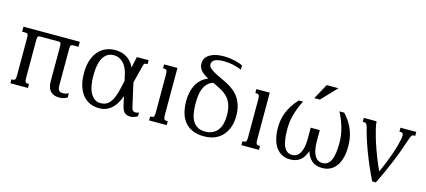

<svg xmlns="http://www.w3.org/2000/svg" viewBox="-57 -1216 3803 1716"><g transform="rotate(15 1844.5 -358.5)"><path d="M541.5 -35.2Q554.2 -35.2 566.9 -37.8Q579.6 -40.5 596.2 -49.3V-10.3Q580.6 -0.5 563 5.1Q545.4 10.7 525.9 10.7Q488.3 10.7 465.8 -0.7Q443.4 -12.2 431.4 -30.3Q419.4 -48.3 415.5 -71Q411.6 -93.8 411.6 -116.2V-433.6Q411.6 -446.3 410.2 -453.9Q408.7 -461.4 405.3 -465.6Q401.9 -469.7 397 -470.9Q392.1 -472.2 385.7 -472.2H217.3Q210.4 -472.2 205.8 -470.9Q201.2 -469.7 197.8 -465.6Q194.3 -461.4 192.9 -453.9Q191.4 -446.3 191.4 -433.6V-85Q191.4 -69.8 192.9 -60.5Q194.3 -51.3 197.8 -45.9Q201.2 -40.5 205.8 -38.6Q210.4 -36.6 217.3 -36.6H230.5V0H67.9V-36.6H81.5Q87.9 -36.6 92.8 -38.6Q97.7 -40.5 101.1 -45.9Q104.5 -51.3 106 -60.5Q107.4 -69.8 107.4 -85V-433.6Q107.4 -446.3 106 -453.9Q104.5 -461.4 101.1 -465.6Q97.7 -469.7 92.8 -470.9Q87.9 -472.2 81.5 -472.2H50.3V-518.6H571.8V-472.2H521.5Q514.6 -472.2 510 -470.9Q505.4 -469.7 502 -465.6Q498.5 -461.4 497.1 -453.9Q495.6 -446.3 495.6 -433.6V-94.2Q495.6 -85.9 496.6 -75.7Q497.6 -65.4 502 -56.4Q506.3 -47.4 515.6 -41.3Q524.9 -35.2 541.5 -35.2Z M890.6 10.7Q849.6 10.7 811.5 -3.9Q773.4 -18.6 744.1 -51Q714.8 -83.5 697.3 -134.8Q679.7 -186 679.7 -259.3Q679.7 -326.7 696.5 -377.4Q713.4 -428.2 742.9 -461.9Q772.5 -495.6 812.3 -512.5Q852.1 -529.3 898.4 -529.3Q960 -529.3 1007.1 -499.8Q1054.2 -470.2 1077.1 -415.5L1099.6 -518.6H1208V-481.9H1194.3Q1184.1 -481.9 1179 -476.8Q1173.8 -471.7 1169.9 -456.1L1128.4 -291L1178.2 -71.3Q1182.1 -52.7 1191.7 -44.9Q1201.2 -37.1 1213.9 -37.1Q1221.2 -37.1 1229.2 -39.1Q1237.3 -41 1246.1 -44.4V-10.3Q1230.5 -0.5 1213.6 5.1Q1196.8 10.7 1179.7 10.7Q1157.7 10.7 1143.3 4.2Q1128.9 -2.4 1119.4 -14.2Q1109.9 -25.9 1104.2 -42Q1098.6 -58.1 1094.7 -76.7L1078.1 -151.9Q1050.3 -70.8 1002.9 -30Q955.6 10.7 890.6 10.7ZM897.5 -481.4Q856.4 -481.4 831.1 -460.9Q805.7 -440.4 791.3 -408.2Q776.9 -376 771.7 -336.7Q766.6 -297.4 766.6 -259.3Q766.6 -208.5 774.4 -167.2Q782.2 -126 798.1 -96.9Q814 -67.9 837.4 -52.2Q860.8 -36.6 891.6 -36.6Q919.4 -36.6 941.2 -46.9Q962.9 -57.1 980 -79.3Q997.1 -101.6 1010.5 -137.5Q1023.9 -173.3 1035.2 -224.6L1048.3 -284.7L1035.2 -343.8Q1028.8 -371.6 1017.3 -396.5Q1005.9 -421.4 988.8 -440.4Q971.7 -459.5 948.7 -470.5Q925.8 -481.4 897.5 -481.4Z M1475.1 -518.6V-85Q1475.1 -69.8 1476.6 -60.5Q1478 -51.3 1481.4 -45.9Q1484.9 -40.5 1489.5 -38.6Q1494.1 -36.6 1501 -36.6H1514.2V0H1351.6V-36.6H1365.2Q1371.6 -36.6 1376.5 -38.6Q1381.3 -40.5 1384.8 -45.9Q1388.2 -51.3 1389.6 -60.5Q1391.1 -69.8 1391.1 -85V-433.6Q1391.1 -448.7 1389.6 -458Q1388.2 -467.3 1384.8 -472.7Q1381.3 -478 1376.5 -480Q1371.6 -481.9 1365.2 -481.9H1351.6V-518.6Z M1846.7 -726.6Q1877.4 -726.6 1904.8 -723.1Q1932.1 -719.7 1955.1 -714.4Q1978 -709 1996.1 -702.6Q2014.2 -696.3 2026.4 -689.9V-650.4Q1985.4 -667.5 1944.3 -675.8Q1903.3 -684.1 1857.4 -684.1Q1834 -684.1 1814.2 -680.9Q1794.4 -677.7 1780.5 -670.9Q1766.6 -664.1 1758.8 -653.6Q1751 -643.1 1751 -627.9Q1751 -609.4 1767.1 -593.8Q1783.2 -578.1 1809.3 -563.5Q1835.4 -548.8 1868.9 -533.4Q1902.3 -518.1 1937 -500Q1969.2 -482.9 1997.8 -460.4Q2026.4 -438 2047.6 -406.7Q2068.8 -375.5 2081.3 -334Q2093.8 -292.5 2093.8 -237.3Q2093.8 -188 2080.1 -143.3Q2066.4 -98.6 2037.8 -64.2Q2009.3 -29.8 1965.1 -9.5Q1920.9 10.7 1859.9 10.7Q1795.9 10.7 1751.5 -9.8Q1707 -30.3 1679.2 -65.9Q1651.4 -101.6 1638.9 -149.9Q1626.5 -198.2 1626.5 -254.4Q1626.5 -293.9 1634 -331.5Q1641.6 -369.1 1658.2 -401.4Q1674.8 -433.6 1701.4 -458.5Q1728 -483.4 1765.6 -498Q1745.1 -508.8 1728 -520.3Q1710.9 -531.7 1698.2 -545.7Q1685.5 -559.6 1678.5 -575.9Q1671.4 -592.3 1671.4 -612.3Q1671.4 -644.5 1687.3 -666.5Q1703.1 -688.5 1728.5 -701.9Q1753.9 -715.3 1784.9 -720.9Q1815.9 -726.6 1846.7 -726.6ZM1713.4 -254.4Q1713.4 -207.5 1720 -167Q1726.6 -126.5 1743.2 -96.9Q1759.8 -67.4 1788.1 -50.3Q1816.4 -33.2 1859.9 -33.2Q1900.4 -33.2 1929.2 -47.9Q1958 -62.5 1976.6 -87.6Q1995.1 -112.8 2003.7 -147.2Q2012.2 -181.6 2012.2 -221.2Q2012.2 -262.2 2005.1 -294.7Q1998 -327.1 1983.9 -352.8Q1969.7 -378.4 1947.8 -398.4Q1925.8 -418.5 1896.5 -434.6Q1877 -445.3 1857.2 -454.8Q1837.4 -464.4 1817.9 -473.1Q1784.2 -461.9 1763.7 -439.2Q1743.2 -416.5 1731.9 -387Q1720.7 -357.4 1717 -323Q1713.4 -288.6 1713.4 -254.4Z M2329.1 -518.6V-85Q2329.1 -69.8 2330.6 -60.5Q2332 -51.3 2335.4 -45.9Q2338.9 -40.5 2343.5 -38.6Q2348.1 -36.6 2355 -36.6H2368.2V0H2205.6V-36.6H2219.2Q2225.6 -36.6 2230.5 -38.6Q2235.4 -40.5 2238.8 -45.9Q2242.2 -51.3 2243.7 -60.5Q2245.1 -69.8 2245.1 -85V-433.6Q2245.1 -448.7 2243.7 -458Q2242.2 -467.3 2238.8 -472.7Q2235.4 -478 2230.5 -480Q2225.6 -481.9 2219.2 -481.9H2205.6V-518.6Z M2763.7 -311H2847.7V-209Q2847.7 -160.6 2855.2 -127Q2862.8 -93.3 2876 -72.3Q2889.2 -51.3 2906.7 -42Q2924.3 -32.7 2943.8 -32.7Q2970.7 -32.7 2990 -45.2Q3009.3 -57.6 3022 -84Q3034.7 -110.4 3040.8 -150.9Q3046.9 -191.4 3046.9 -247.1Q3046.9 -274.9 3043.5 -305.4Q3040 -335.9 3031.5 -369.6Q3022.9 -403.3 3009 -440.4Q2995.1 -477.5 2974.1 -518.6H3018.1Q3052.2 -481.9 3074.2 -445.8Q3096.2 -409.7 3108.6 -374Q3121.1 -338.4 3126 -303.2Q3130.9 -268.1 3130.9 -233.9Q3130.9 -177.2 3119.1 -131.8Q3107.4 -86.4 3084.7 -54.7Q3062 -22.9 3029.1 -6.1Q2996.1 10.7 2954.1 10.7Q2922.9 10.7 2898.9 2.4Q2875 -5.9 2857.2 -21.2Q2839.4 -36.6 2826.9 -57.9Q2814.5 -79.1 2805.7 -105Q2796.9 -79.1 2784.4 -57.9Q2772 -36.6 2754.2 -21.2Q2736.3 -5.9 2712.4 2.4Q2688.5 10.7 2657.2 10.7Q2614.7 10.7 2582 -6.3Q2549.3 -23.4 2526.6 -55.2Q2503.9 -86.9 2492.2 -132.6Q2480.5 -178.2 2480.5 -235.4Q2480.5 -269.5 2485.8 -304.4Q2491.2 -339.4 2504.9 -374.5Q2518.6 -409.7 2541 -445.8Q2563.5 -481.9 2598.1 -518.6H2637.2Q2616.2 -477.5 2602.3 -440.4Q2588.4 -403.3 2579.8 -369.6Q2571.3 -335.9 2567.9 -305.4Q2564.5 -274.9 2564.5 -247.1Q2564.5 -135.3 2589.1 -84Q2613.8 -32.7 2667.5 -32.7Q2686.5 -32.7 2704.1 -42.2Q2721.7 -51.8 2734.9 -72.5Q2748 -93.3 2755.9 -127Q2763.7 -160.6 2763.7 -209ZM2803.2 -715.8H2912.1L2777.3 -574.7H2726.1Z M3452.6 10.7H3418.9Q3386.7 -53.7 3359.1 -117.9Q3331.5 -182.1 3309.6 -241.5Q3287.6 -300.8 3271.5 -352.3Q3255.4 -403.8 3246.1 -442.9Q3242.7 -457 3238.3 -465.1Q3233.9 -473.1 3229 -476.8Q3224.1 -480.5 3219.7 -481.2Q3215.3 -481.9 3212.4 -481.9H3199.2V-518.6H3317.4Q3319.8 -487.3 3329.3 -447Q3338.9 -406.7 3351.8 -364Q3364.7 -321.3 3380.1 -278.3Q3395.5 -235.4 3410.2 -198.5Q3424.8 -161.6 3437 -133.8Q3449.2 -106 3456.5 -92.8Q3469.7 -121.1 3483.9 -154.8Q3498 -188.5 3511.2 -223.1Q3524.4 -257.8 3535.9 -291.5Q3547.4 -325.2 3555.2 -353.5Q3565.4 -391.1 3570.1 -415Q3574.7 -439 3574.7 -453.1Q3574.7 -470.2 3569.1 -476.1Q3563.5 -481.9 3553.7 -481.9H3538.6V-518.6H3684.6V-481.9H3670.4Q3665 -481.9 3660.6 -480.5Q3656.2 -479 3651.6 -472.4Q3647 -465.8 3641.4 -452.1Q3635.7 -438.5 3627.9 -413.6Q3593.8 -308.1 3549.8 -202.9Q3505.9 -97.7 3452.6 10.7Z"/></g></svg>

Font: Arian AMU Serif
Style: Regular
Weight: 400
Designer: Ruben Hakobyan (Tarumian)
Foundry: Ruben Hakobyan (Tarumian)
Version: Version 1.002